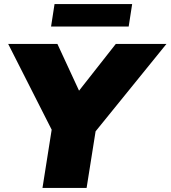

<svg xmlns="http://www.w3.org/2000/svg" viewBox="-20 -920 835 940"><path d="M188 0 233 -285 20 -705H261L367 -476L547 -705H795L448 -277L404 0ZM230 -790 247 -900H627L610 -790Z"/></svg>

Font: Mulish ExtraBlack
Style: Italic
Weight: 1000
Italic angle: -9°
Designer: Vernon Adams
Foundry: Vernon Adams
Version: Version 3.603; ttfautohint (v1.8.3)